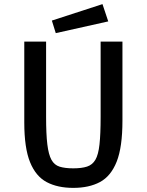

<svg xmlns="http://www.w3.org/2000/svg" viewBox="-20 -899 713 933"><path d="M336 14Q260 14 207 -14Q154 -42 126 -111Q98 -180 98 -304V-697H204V-331Q204 -247 210 -197.5Q216 -148 230 -122.5Q244 -97 270 -89Q296 -81 336 -81Q377 -81 403 -89.5Q429 -98 443.5 -122.5Q458 -147 463.5 -197.5Q469 -248 469 -331V-697H575V-313Q575 -184 547 -113.5Q519 -43 466 -14.5Q413 14 336 14ZM251 -738 232 -799 478 -879 506 -795Z"/></svg>

Font: Ruda SemiBold
Style: Regular
Weight: 600
Designer: Mariela Monsalve and Angelina Sanchez
Foundry: Mariela Monsalve and Angelina Sanchez
Version: Version 2.001